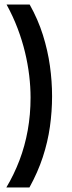

<svg xmlns="http://www.w3.org/2000/svg" viewBox="-20 -708 316 848"><path d="M9 -688H111Q148 -622 169.5 -553.5Q191 -485 200.5 -417Q210 -349 210 -283Q210 -216 200.5 -148.5Q191 -81 169 -14Q147 53 110 120H8Q42 63 66 0Q90 -63 102.5 -132.5Q115 -202 115 -277Q115 -324 109 -374.5Q103 -425 90.5 -477Q78 -529 58 -582Q38 -635 9 -688Z"/></svg>

Font: Bricolage Grotesque 48pt Condensed ExtraBold
Style: Regular
Weight: 400
Version: Version 1.000;gftools[0.9.30]